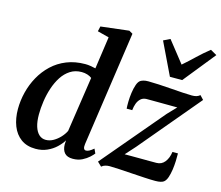

<svg xmlns="http://www.w3.org/2000/svg" viewBox="-115 -985 1324 1148"><g transform="rotate(15 547.0 -410.5)"><path d="M473 -94Q470.5 -76 474.2 -66.8Q478 -57.5 488 -57.5Q497 -57.5 507.8 -63Q518.5 -68.5 534.5 -82L547 -55Q540.5 -46 523.8 -30.5Q507 -15 482 -2.2Q457 10.5 424 10.5Q389 10.5 372.8 -8.2Q356.5 -27 356 -60L357.5 -85.5Q343.5 -62.5 320 -40.2Q296.5 -18 264.8 -3.8Q233 10.5 194 10.5Q139.5 10.5 103.2 -16Q67 -42.5 49 -88.5Q31 -134.5 31 -192.5Q31 -244.5 44 -296.8Q57 -349 82.8 -395.5Q108.5 -442 146.8 -478.2Q185 -514.5 236.5 -535.2Q288 -556 352 -556Q367.5 -556 384.2 -553.2Q401 -550.5 415.5 -547L444 -746.5L372.5 -765L379.5 -796.5L553.5 -817L576 -804ZM406 -485Q395 -494 378.5 -499.2Q362 -504.5 343 -504.5Q303 -504.5 272.8 -485Q242.5 -465.5 221.2 -432.8Q200 -400 186.5 -359.2Q173 -318.5 166.8 -275.5Q160.5 -232.5 160.5 -193Q160.5 -149.5 170 -119.2Q179.5 -89 197 -73Q214.5 -57 238.5 -57Q263 -57 285.8 -70Q308.5 -83 326.8 -102.8Q345 -122.5 355 -143.5ZM949 -448Q936 -448 915.5 -448.2Q895 -448.5 871.8 -448.5Q848.5 -448.5 825.8 -448.8Q803 -449 784.8 -449Q766.5 -449 756.5 -449Q736 -448 722.5 -435.5Q709 -423 702 -403.8Q695 -384.5 693 -362.5H658.5Q657 -379 657.5 -405.8Q658 -432.5 662 -461.2Q666 -490 674 -512.8Q682 -535.5 695 -543.5Q700.5 -547 712 -550.5Q723.5 -554 742 -554Q769 -554 806.2 -552Q843.5 -550 883 -547Q922.5 -544 957.5 -541.8Q992.5 -539.5 1014.5 -539.5Q1030 -539.5 1041.8 -542.8Q1053.5 -546 1064 -555L1086.5 -531L772 -156.5L717.5 -96Q737 -96 763.2 -96Q789.5 -96 817.2 -95.8Q845 -95.5 870.5 -95.5Q896 -95.5 914 -95.5Q946 -95.5 965.5 -120.2Q985 -145 990 -183.5H1024Q1024.5 -163.5 1023.5 -136.2Q1022.5 -109 1018.5 -81.5Q1014.5 -54 1007 -32.2Q999.5 -10.5 987 -1Q981 4 968 7.2Q955 10.5 934.5 10.5Q906.5 10.5 867 8.2Q827.5 6 785.5 3.2Q743.5 0.5 707.5 -1.8Q671.5 -4 649.5 -4Q636.5 -4 623.5 -0.5Q610.5 3 600.5 12L575 -12.5L897.5 -394ZM859 -613.5 763 -813 804 -833Q829 -802 854.8 -768.8Q880.5 -735.5 907.5 -702Q945 -734.5 979.5 -767.8Q1014 -801 1054.5 -833L1093.5 -810.5L935 -613.5Z"/></g></svg>

Font: Merriweather 48pt SemiBold
Style: Italic
Weight: 600
Italic angle: -7.8°
Designer: Eben Sorkin
Foundry: Eben Sorkin
Version: Version 2.101